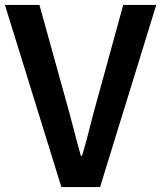

<svg xmlns="http://www.w3.org/2000/svg" viewBox="-24 -759 654 779"><path d="M225 0 -4 -739H136L239 -368Q257 -305 271.5 -248Q286 -191 304 -127H309Q328 -191 342 -248Q356 -305 374 -368L476 -739H610L382 0Z"/></svg>

Font: Noto Sans JP Thin SemiBold
Style: Regular
Weight: 600
Version: Version 2.004-H2;hotconv 1.0.118;makeotfexe 2.5.65603